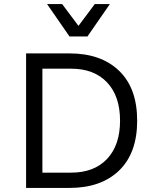

<svg xmlns="http://www.w3.org/2000/svg" viewBox="-20 -922 761 942"><path d="M321 -660Q476 -660 564.5 -574.5Q653 -489 653 -330Q653 -171 564.5 -85.5Q476 0 321 0H108V-660ZM329 -75Q442 -75 505.5 -142.5Q569 -210 569 -330Q569 -450 505.5 -517.5Q442 -585 329 -585H188V-75ZM519 -902 409 -743H321L211 -902H285L365 -795L445 -902Z"/></svg>

Font: Work Sans
Style: Regular
Weight: 400
Designer: Wei Huang
Foundry: Wei Huang
Version: Version 2.006; ttfautohint (v1.8.1.43-b0c9)